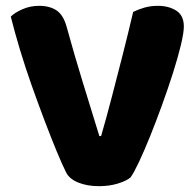

<svg xmlns="http://www.w3.org/2000/svg" viewBox="-20 -629 674 659"><path d="M428 -20Q414 -8 384.5 1Q355 10 320 10Q279 10 248.5 -2.5Q218 -15 207 -37Q193 -65 174 -111Q155 -157 133 -215Q111 -273 89 -335Q67 -397 48.5 -458.5Q30 -520 17 -572Q31 -586 57.5 -597.5Q84 -609 114 -609Q151 -609 174.5 -593Q198 -577 209 -536Q236 -438 263.5 -348.5Q291 -259 321 -162H327Q345 -224 363.5 -295Q382 -366 401 -440.5Q420 -515 437 -588Q455 -597 476 -603Q497 -609 522 -609Q559 -609 585 -592.5Q611 -576 611 -538Q611 -517 601 -475Q591 -433 574 -379.5Q557 -326 536.5 -269.5Q516 -213 495.5 -162Q475 -111 457 -73Q439 -35 428 -20Z"/></svg>

Font: Baloo Bhaijaan 2 ExtraBold
Style: Regular
Weight: 800
Designer: Sanskriti Dholi, Noopur Datye and Ek Type
Foundry: Ek Type
Version: Version 1.701